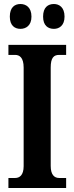

<svg xmlns="http://www.w3.org/2000/svg" viewBox="-20 -938 371 958"><path d="M249 -794C275 -794 302 -810 302 -855C302 -902 275 -918 249 -918C220 -918 195 -902 195 -855C195 -810 220 -794 249 -794ZM82 -794C109 -794 137 -810 137 -855C137 -902 109 -918 82 -918C54 -918 29 -902 29 -855C29 -810 54 -794 82 -794ZM22 0H310V-50H275C252 -50 233 -65 233 -110V-601C233 -651 249 -664 275 -664H310V-714H22V-664H56C77 -664 98 -651 98 -601V-109C98 -63 77 -50 56 -50H22Z"/></svg>

Font: Noto Serif Myanmar ExtraCondensed
Style: Bold
Weight: 700
Width: 2
Designer: Ben Mitchell and the Monotype Design Team
Foundry: Monotype Imaging Inc.
Version: Version 2.106